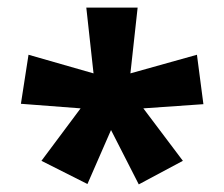

<svg xmlns="http://www.w3.org/2000/svg" viewBox="-20 -820 590 505"><path d="M342 -800 323 -627 498 -676 515 -546 357 -535 461 -397 345 -335 272 -478 210 -336 89 -397 192 -535 35 -547 55 -676 226 -627 207 -800Z"/></svg>

Font: Noto Sans Tamil SemiCondensed ExtraBold
Style: Regular
Weight: 800
Width: 4
Designer: Jelle Bosma - Monotype Design Team
Foundry: Monotype Imaging Inc.
Version: Version 2.004; ttfautohint (v1.8.4.7-5d5b)